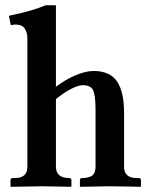

<svg xmlns="http://www.w3.org/2000/svg" viewBox="-20 -718 562 739"><path d="M195.3 -76.7Q195.3 -32.7 246.6 -32.7Q254.9 -32.7 254.9 -24.4V-1L252.9 1L208 0Q163.1 -1 138.7 -1L22.5 1L20.5 -1V-24.4Q20.5 -32.7 28.3 -32.7H37.6Q85.4 -32.7 85.4 -76.2V-570.3Q85.4 -592.8 75 -608.2Q64.5 -623.5 40.5 -623.5Q31.7 -623.5 21.5 -621.1L14.2 -657.2Q68.4 -668.9 96.4 -677Q124.5 -685.1 156.2 -697.8H195.3V-384.3Q234.9 -413.6 272.9 -429.2Q311 -444.8 340.3 -444.8Q402.8 -444.8 430.2 -405Q457.5 -365.2 457.5 -284.2V-76.2Q457.5 -32.7 506.3 -32.7H514.2Q522.5 -32.7 522.5 -24.4V-1L520.5 1L472.7 0Q425.3 -1 400.9 -1L289.6 1L287.6 -1V-24.4Q287.6 -32.7 295.4 -32.7Q321.3 -32.7 334.5 -42Q347.7 -51.3 347.7 -76.2V-295.4Q347.7 -353 337.9 -371.6Q328.1 -390.1 298.3 -390.1Q282.7 -390.1 255.4 -376.7Q228 -363.3 195.3 -336.4Z"/></svg>

Font: LL2
Style: Bold
Weight: 700
Designer: Philipp H. Poll
Foundry: Philipp H. Poll
Version: Version 2.7.x